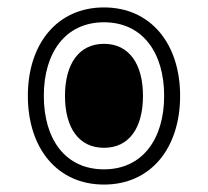

<svg xmlns="http://www.w3.org/2000/svg" viewBox="-20 -547 560 517"><path d="M260 -50C386 -50 465 -148 465 -289C465 -429 386 -527 260 -527C134 -527 55 -429 55 -289C55 -148 134 -50 260 -50ZM260 -91C156 -91 98 -172 98 -289C98 -405 156 -487 260 -487C364 -487 422 -405 422 -289C422 -172 363 -91 260 -91ZM260 -149C328 -149 365 -203 365 -289C365 -374 328 -429 260 -429C192 -429 155 -374 155 -289C155 -203 192 -149 260 -149Z"/></svg>

Font: Noto Sans Thai Looped SemiCondensed
Style: Regular
Weight: 400
Width: 4
Designer: Sasikarn Vongin, Ben Mitchell
Foundry: The Fontpad Ltd
Version: Version 1.001